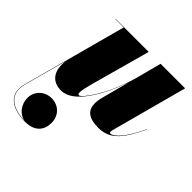

<svg xmlns="http://www.w3.org/2000/svg" viewBox="-231 -605 1010 1010"><g transform="rotate(45 274.0 -100.0)"><path d="M117.5 73C64.5 73 26 113 26 161C26 215 62.5 252.5 100 258C17.5 255.5 -59.5 221 -32.5 121L32 -116.5C21 -38.5 54.5 10 124 10C215 10 296.5 -132.5 344 -269.5L302 -110C299 -98.5 296.5 -83 296.5 -70C296.5 -18.5 325 10 402 10C493.5 10 537.5 -59.5 588 -164.5L586 -165C520.5 -23 475 -13.5 467.5 -13.5C463 -13.5 461 -16.5 461 -21C461 -25 461.5 -29 463 -35.5L577 -460H394.5L355 -310C306 -141.5 225.5 -39 208 -39C197 -39 194 -53.5 215.5 -131.5L306 -460H60.5V-458H122L42.5 -163.5L-34.5 121C-62.5 224.5 20 260 105.5 260C178.5 260 209 219 209 165C209 112 170.5 73 117.5 73Z"/></g></svg>

Font: Bodoni* 96pt Fatface
Style: Italic
Weight: 900
Italic angle: -13°
Version: Version 2.3